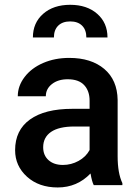

<svg xmlns="http://www.w3.org/2000/svg" viewBox="-20 -783 581 812"><path d="M43.9 0ZM376.5 0Q368.7 -15.1 362.8 -49.3Q306.2 9.8 224.1 9.8Q144.5 9.8 94.2 -35.6Q43.9 -81.1 43.9 -147.9Q43.9 -232.4 106.7 -277.6Q169.4 -322.8 286.1 -322.8H358.9V-357.4Q358.9 -398.4 335.9 -423.1Q313 -447.8 266.1 -447.8Q225.6 -447.8 199.7 -427.5Q173.8 -407.2 173.8 -376H55.2Q55.2 -419.4 84 -457.3Q112.8 -495.1 162.4 -516.6Q211.9 -538.1 272.9 -538.1Q365.7 -538.1 420.9 -491.5Q476.1 -444.8 477.5 -360.4V-122.1Q477.5 -50.8 497.6 -8.3V0ZM246.1 -85.4Q281.2 -85.4 312.3 -102.5Q343.3 -119.6 358.9 -148.4V-248H294.9Q229 -248 195.8 -225.1Q162.6 -202.1 162.6 -160.2Q162.6 -126 185.3 -105.7Q208 -85.4 246.1 -85.4ZM345.2 -624.5Q345.2 -656.7 327.1 -674.6Q309.1 -692.4 276.9 -692.4Q244.6 -692.4 226.3 -674.6Q208 -656.7 208 -624.5H119.1Q119.1 -686.5 162.6 -724.6Q206.1 -762.7 276.9 -762.7Q347.7 -762.7 391.1 -724.6Q434.6 -686.5 434.6 -624.5Z"/></svg>

Font: Roboto Medium
Style: Regular
Weight: 500
Designer: Google
Version: Version 2.134; 2016; ttfautohint (v1.6)